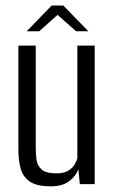

<svg xmlns="http://www.w3.org/2000/svg" viewBox="-20 -658 411 686"><path d="M162.1 7.7Q109.5 7.7 84.8 -10.5Q60.1 -28.7 52.9 -58.8Q45.7 -88.8 45.7 -123.3V-495H107.7V-131.4Q107.7 -108.9 110.4 -87.6Q113.1 -66.3 128.8 -52.4Q144.6 -38.6 181.6 -38.6Q208.1 -38.6 223.2 -47.7Q238.3 -56.7 246 -69.3Q253.6 -81.9 256.3 -92.2V-495H318.3V0H265.1L260.2 -53.6Q251.9 -29.7 227.6 -11Q203.3 7.7 162.1 7.7ZM75.5 -546.4 164.5 -638.2H206.2L295.6 -546.4H251.8L185.5 -604.8L120.5 -546.4Z"/></svg>

Font: Alumni Sans Thin
Style: Regular
Weight: 100
Designer: Robert E. Leuschke
Foundry: Robert E. Leuschke
Version: Version 1.018